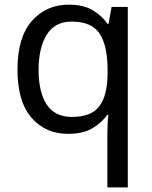

<svg xmlns="http://www.w3.org/2000/svg" viewBox="-20 -566 655 826"><path d="M441.9 240.2V11.2Q441.9 -6.8 442.9 -31Q443.8 -55.2 446.8 -71.8H440.9Q418 -38.1 377.4 -14.2Q336.9 9.8 272.9 9.8Q175.8 9.8 115.5 -59.6Q55.2 -128.9 55.2 -267.1Q55.2 -404.8 116.7 -475.3Q178.2 -545.9 275.9 -545.9Q338.9 -545.9 378.9 -522Q418.9 -498 442.9 -462.9H446.8L460 -536.1H529.8V240.2ZM290 -63Q372.1 -63 407 -108.4Q441.9 -153.8 442.9 -248V-266.1Q442.9 -368.2 408.9 -420.7Q375 -473.1 288.1 -473.1Q215.8 -473.1 180.9 -416.5Q146 -359.9 146 -265.1Q146 -169.9 180.9 -116.5Q215.8 -63 290 -63Z"/></svg>

Font: Defago Noto Sans
Style: Regular
Weight: 400
Designer: John M. Durdin
Foundry: Lao IT Dev Co., Ltd.
Version: Version 1.000 2007 initial release